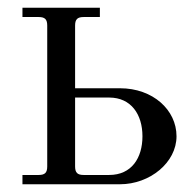

<svg xmlns="http://www.w3.org/2000/svg" viewBox="-20 -476 506 496"><path d="M38 0H290C367 0 436 -56 436 -124C436 -192 375 -248 290 -248H174V-410C174 -426 180 -432 196 -432H238V-456H38V-432H80C96 -432 102 -426 102 -410V-46C102 -30 96 -24 80 -24H38ZM174 -46V-224H262C319 -224 348 -180 348 -124C348 -68 320 -24 262 -24H196C180 -24 174 -30 174 -46Z"/></svg>

Font: Old Standard
Style: Regular
Weight: 400
Designer: Alexey Kryukov <alexios@thessalonica.org.ru>
Version: Version 2.0